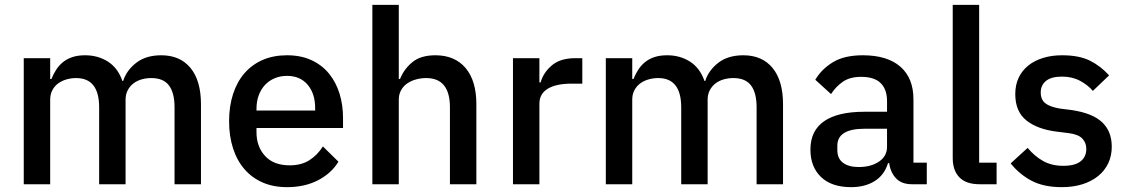

<svg xmlns="http://www.w3.org/2000/svg" viewBox="-20 -760 4651 792"><path d="M78 0V-520H187V-434H192Q200 -454 211.5 -472Q223 -490 239.5 -503.5Q256 -517 278.5 -524.5Q301 -532 331 -532Q384 -532 425 -506Q466 -480 485 -426H488Q502 -470 542 -501Q582 -532 645 -532Q723 -532 766 -479.5Q809 -427 809 -330V0H700V-317Q700 -377 677 -407.5Q654 -438 604 -438Q583 -438 564 -432.5Q545 -427 530.5 -416Q516 -405 507 -388Q498 -371 498 -349V0H389V-317Q389 -438 294 -438Q274 -438 254.5 -432.5Q235 -427 220 -416Q205 -405 196 -388Q187 -371 187 -349V0Z M1164 12Q1108 12 1064 -7Q1020 -26 989 -61.5Q958 -97 941.5 -147.5Q925 -198 925 -260Q925 -322 941.5 -372.5Q958 -423 989 -458.5Q1020 -494 1064 -513Q1108 -532 1164 -532Q1221 -532 1264.5 -512Q1308 -492 1337 -456.5Q1366 -421 1380.5 -374Q1395 -327 1395 -273V-232H1038V-215Q1038 -155 1073.5 -116.5Q1109 -78 1175 -78Q1223 -78 1256 -99Q1289 -120 1312 -156L1376 -93Q1347 -45 1292 -16.5Q1237 12 1164 12ZM1164 -447Q1136 -447 1112.5 -437Q1089 -427 1072.5 -409Q1056 -391 1047 -366Q1038 -341 1038 -311V-304H1280V-314Q1280 -374 1249 -410.5Q1218 -447 1164 -447Z M1516 -740H1625V-434H1630Q1647 -476 1681.5 -504Q1716 -532 1776 -532Q1856 -532 1900.5 -479.5Q1945 -427 1945 -330V0H1836V-317Q1836 -438 1738 -438Q1717 -438 1696.5 -432.5Q1676 -427 1660 -416Q1644 -405 1634.5 -388Q1625 -371 1625 -349V0H1516Z M2096 0V-520H2205V-420H2210Q2221 -460 2256 -490Q2291 -520 2353 -520H2382V-415H2339Q2274 -415 2239.5 -394Q2205 -373 2205 -332V0Z M2479 0V-520H2588V-434H2593Q2601 -454 2612.5 -472Q2624 -490 2640.5 -503.5Q2657 -517 2679.5 -524.5Q2702 -532 2732 -532Q2785 -532 2826 -506Q2867 -480 2886 -426H2889Q2903 -470 2943 -501Q2983 -532 3046 -532Q3124 -532 3167 -479.5Q3210 -427 3210 -330V0H3101V-317Q3101 -377 3078 -407.5Q3055 -438 3005 -438Q2984 -438 2965 -432.5Q2946 -427 2931.5 -416Q2917 -405 2908 -388Q2899 -371 2899 -349V0H2790V-317Q2790 -438 2695 -438Q2675 -438 2655.5 -432.5Q2636 -427 2621 -416Q2606 -405 2597 -388Q2588 -371 2588 -349V0Z M3742 0Q3699 0 3676 -24.5Q3653 -49 3648 -87H3643Q3628 -38 3588 -13Q3548 12 3491 12Q3410 12 3366.5 -30Q3323 -72 3323 -143Q3323 -221 3379.5 -260Q3436 -299 3545 -299H3639V-343Q3639 -391 3613 -417Q3587 -443 3532 -443Q3486 -443 3457 -423Q3428 -403 3408 -372L3343 -431Q3369 -475 3416 -503.5Q3463 -532 3539 -532Q3640 -532 3694 -485Q3748 -438 3748 -350V-89H3803V0ZM3522 -71Q3573 -71 3606 -93.5Q3639 -116 3639 -154V-229H3547Q3434 -229 3434 -159V-141Q3434 -106 3457.5 -88.5Q3481 -71 3522 -71Z M4021 0Q3965 0 3937.5 -28.5Q3910 -57 3910 -108V-740H4019V-89H4091V0Z M4360 12Q4286 12 4236 -14Q4186 -40 4149 -86L4219 -150Q4248 -115 4283.5 -95.5Q4319 -76 4366 -76Q4414 -76 4437.5 -94.5Q4461 -113 4461 -146Q4461 -171 4444.5 -188.5Q4428 -206 4387 -211L4339 -217Q4259 -227 4213.5 -263.5Q4168 -300 4168 -372Q4168 -410 4182 -439.5Q4196 -469 4221.5 -489.5Q4247 -510 4282.5 -521Q4318 -532 4361 -532Q4431 -532 4475.5 -510Q4520 -488 4555 -449L4488 -385Q4468 -409 4435.5 -426.5Q4403 -444 4361 -444Q4316 -444 4294.5 -426Q4273 -408 4273 -379Q4273 -349 4292 -334Q4311 -319 4353 -312L4401 -306Q4487 -293 4526.5 -255.5Q4566 -218 4566 -155Q4566 -117 4551.5 -86.5Q4537 -56 4510 -34Q4483 -12 4445 0Q4407 12 4360 12Z"/></svg>

Font: IBM Plex Sans Hebrew Medium
Style: Regular
Weight: 500
Designer: Mike Abbink, Paul van der Laan, Pieter van Rosmalen, Yanek Iontef
Foundry: Bold Monday
Version: Version 1.2